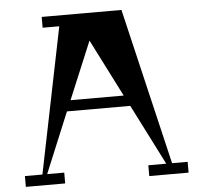

<svg xmlns="http://www.w3.org/2000/svg" viewBox="-54 -830 921 885"><g transform="rotate(-5 406.5 -387.0)"><path d="M783 -50V0H601V-50H684L542 -330H249L133 -50H212V0H30V-50H111L248 -724H171V-774H540L711 -50ZM270 -380H516L381 -646Z"/></g></svg>

Font: Chokokutai
Style: Regular
Weight: 400
Designer: 108号,108go
Foundry: Font Zone 108
Version: Version 1.000; ttfautohint (v1.8.3)